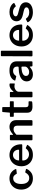

<svg xmlns="http://www.w3.org/2000/svg" viewBox="1838 -2620 792 4509"><g transform="rotate(-90 2234.5 -366.0)"><path d="M517 -398 519 -389Q519 -381 507 -379L419 -368L415 -367Q408 -367 405 -377Q381 -416 359.5 -434.5Q338 -453 302 -453Q240 -453 204 -404Q168 -355 168 -265Q168 -173 205 -124.5Q242 -76 308 -76Q351 -76 380 -98Q409 -120 436 -165Q439 -169 442.5 -170Q446 -171 452 -169L515 -152Q525 -149 521 -135Q496 -77 440 -33.5Q384 10 297 10Q222 10 162.5 -24.5Q103 -59 69.5 -121Q36 -183 36 -263Q36 -344 70 -407Q104 -470 163.5 -505Q223 -540 297 -540Q381 -540 437 -499Q493 -458 517 -398Z M864 -81Q905 -81 938.5 -98.5Q972 -116 1002 -153Q1007 -158 1010 -158Q1013 -158 1019 -155L1080 -128Q1087 -125 1087 -119Q1087 -116 1083 -110Q1038 -45 983.5 -17.5Q929 10 849 10Q773 10 712.5 -24Q652 -58 618 -119Q584 -180 584 -258Q584 -342 619 -406Q654 -470 714 -505Q774 -540 847 -540Q922 -540 979.5 -507Q1037 -474 1068.5 -411.5Q1100 -349 1100 -263V-259Q1100 -249 1097 -245Q1094 -241 1084 -240H730Q719 -240 719 -224Q719 -183 738 -150.5Q757 -118 790.5 -99.5Q824 -81 864 -81ZM956 -314Q966 -314 969.5 -316.5Q973 -319 973 -328Q973 -360 959 -390Q945 -420 917.5 -439Q890 -458 852 -458Q793 -458 756.5 -416.5Q720 -375 721 -314Z M1195 -18V-513Q1195 -530 1209 -530H1309Q1322 -530 1322 -515V-463Q1322 -457 1325 -456Q1328 -455 1333 -459Q1380 -500 1420.5 -520Q1461 -540 1508 -540Q1582 -540 1624.5 -497.5Q1667 -455 1667 -385V-21Q1667 0 1646 0H1554Q1544 0 1540.5 -4Q1537 -8 1537 -18V-362Q1537 -401 1515.5 -422.5Q1494 -444 1453 -444Q1418 -444 1389.5 -428Q1361 -412 1325 -376V-20Q1325 -9 1320 -4.5Q1315 0 1302 0H1213Q1203 0 1199 -4Q1195 -8 1195 -18Z M1981 -439Q1971 -439 1971 -428V-161Q1971 -123 1986.5 -107.5Q2002 -92 2037 -92H2096Q2102 -92 2106 -88Q2110 -84 2110 -78L2109 -26Q2109 -9 2090 -6Q2054 0 1980 0Q1912 0 1876.5 -31.5Q1841 -63 1841 -127V-426Q1841 -439 1829 -439H1762Q1746 -439 1746 -454V-517Q1746 -530 1761 -530H1835Q1844 -530 1844 -540L1857 -694Q1858 -703 1861 -706.5Q1864 -710 1871 -710H1960Q1966 -710 1970 -705.5Q1974 -701 1974 -693V-540Q1974 -531 1983 -531H2096Q2111 -531 2111 -517V-454Q2111 -439 2094 -439Z M2204 -18V-513Q2204 -530 2218 -530H2315Q2329 -530 2329 -515V-454Q2329 -446 2334 -446Q2337 -446 2342 -451Q2375 -493 2415 -516.5Q2455 -540 2493 -540Q2529 -540 2529 -524V-428Q2529 -414 2516 -416Q2488 -423 2454 -423Q2428 -423 2399.5 -409Q2371 -395 2352.5 -372.5Q2334 -350 2334 -326V-20Q2334 0 2311 0H2222Q2204 0 2204 -18Z M2742 10Q2666 10 2621.5 -30.5Q2577 -71 2577 -136Q2577 -219 2651 -268Q2725 -317 2858 -322L2908 -325Q2924 -327 2924 -340V-363Q2924 -407 2897.5 -431.5Q2871 -456 2825 -456Q2749 -456 2708 -390Q2705 -386 2702.5 -383.5Q2700 -381 2696 -381Q2691 -381 2688 -382L2604 -403Q2596 -405 2596 -412Q2596 -417 2600 -425Q2626 -481 2685.5 -510.5Q2745 -540 2831 -540Q2943 -540 2995.5 -496Q3048 -452 3048 -372V-20Q3048 -9 3044.5 -4.5Q3041 0 3031 0H2946Q2937 0 2933 -6Q2929 -12 2927 -24L2926 -54Q2925 -63 2919 -63Q2916 -63 2906 -55Q2836 10 2742 10ZM2909 -259 2868 -256Q2798 -251 2751.5 -224.5Q2705 -198 2705 -152Q2705 -118 2729.5 -98Q2754 -78 2795 -78Q2847 -78 2886 -110Q2924 -140 2924 -171V-242Q2924 -251 2920.5 -255Q2917 -259 2909 -259Z M3297 -22Q3297 -9 3292 -4.5Q3287 0 3274 0H3186Q3175 0 3170.5 -4Q3166 -8 3166 -18L3169 -725Q3169 -742 3184 -742H3283Q3297 -742 3297 -726Z M3677 -81Q3718 -81 3751.5 -98.5Q3785 -116 3815 -153Q3820 -158 3823 -158Q3826 -158 3832 -155L3893 -128Q3900 -125 3900 -119Q3900 -116 3896 -110Q3851 -45 3796.5 -17.5Q3742 10 3662 10Q3586 10 3525.5 -24Q3465 -58 3431 -119Q3397 -180 3397 -258Q3397 -342 3432 -406Q3467 -470 3527 -505Q3587 -540 3660 -540Q3735 -540 3792.5 -507Q3850 -474 3881.5 -411.5Q3913 -349 3913 -263V-259Q3913 -249 3910 -245Q3907 -241 3897 -240H3543Q3532 -240 3532 -224Q3532 -183 3551 -150.5Q3570 -118 3603.5 -99.5Q3637 -81 3677 -81ZM3769 -314Q3779 -314 3782.5 -316.5Q3786 -319 3786 -328Q3786 -360 3772 -390Q3758 -420 3730.5 -439Q3703 -458 3665 -458Q3606 -458 3569.5 -416.5Q3533 -375 3534 -314Z M4206 -458Q4162 -458 4133.5 -440Q4105 -422 4105 -393Q4105 -376 4119 -362.5Q4133 -349 4170 -339L4289 -307Q4364 -288 4399 -249Q4434 -210 4434 -156Q4434 -105 4404.5 -67.5Q4375 -30 4322.5 -10Q4270 10 4203 10Q4120 10 4058 -20.5Q3996 -51 3970 -100Q3966 -108 3966 -111Q3966 -117 3972 -121L4031 -151Q4038 -155 4043 -155Q4047 -155 4052 -150Q4076 -116 4110.5 -96Q4145 -76 4200 -76Q4251 -76 4283.5 -93.5Q4316 -111 4316 -142Q4316 -163 4298.5 -177.5Q4281 -192 4238 -203L4136 -227Q4060 -245 4024.5 -281Q3989 -317 3989 -373Q3989 -422 4015.5 -460Q4042 -498 4091.5 -519Q4141 -540 4207 -540Q4278 -540 4333 -513.5Q4388 -487 4414 -446Q4419 -438 4419 -433Q4419 -428 4414 -425L4352 -394Q4346 -392 4345 -392Q4337 -392 4332 -399Q4312 -426 4280 -442Q4248 -458 4206 -458Z"/></g></svg>

Font: n
Style: Regular
Weight: 600
Designer: Pablo Impallari, Rodrigo Fuenzalida
Foundry: Impallari Type
Version: Version 1.002; ttfautohint (v1.5)